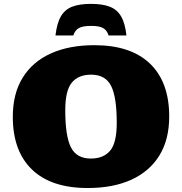

<svg xmlns="http://www.w3.org/2000/svg" viewBox="-20 -955 938 990"><path d="M466.5 -722Q654.5 -722 753.5 -626.8Q852.5 -531.5 852.5 -354.5Q852.5 -235.5 801.8 -153.2Q751 -71 657 -28.2Q563 14.5 432 14.5Q244 14.5 145 -80.8Q46 -176 46 -353Q46 -472 96.8 -554.2Q147.5 -636.5 241.8 -679.2Q336 -722 466.5 -722ZM448.5 -137.5Q514 -137.5 548 -178.2Q582 -219 582 -321Q582 -454.5 552.8 -512.2Q523.5 -570 450 -570Q384.5 -570 350.5 -529.2Q316.5 -488.5 316.5 -386.5Q316.5 -253 345.8 -195.2Q375 -137.5 448.5 -137.5ZM449 -821.5Q406.5 -821.5 386.5 -810.2Q366.5 -799 358 -772H266Q273.5 -836 294.2 -871.2Q315 -906.5 353 -920.8Q391 -935 449 -935Q507.5 -935 545.2 -920.8Q583 -906.5 604 -871.2Q625 -836 632 -772H540Q531.5 -799 511.8 -810.2Q492 -821.5 449 -821.5Z"/></svg>

Font: Newsreader 6pt ExtraBold
Style: Regular
Weight: 800
Designer: Hugues Gentile
Foundry: Production Type
Version: Version 1.003; ttfautohint (v1.8.3)